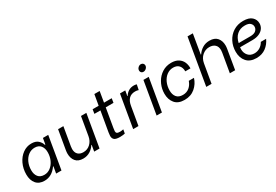

<svg xmlns="http://www.w3.org/2000/svg" viewBox="50 -1719 3881 2700"><g transform="rotate(-30 1991.0 -369.0)"><path d="M78 -198Q78 -292 115 -370.5Q152 -449 215.5 -495Q279 -541 355 -541Q425 -541 462.5 -507.5Q500 -474 513 -429H521L538 -527H624L535 0H448L467 -108H460Q379 7 259 7Q171 7 124.5 -49Q78 -105 78 -198ZM496 -321Q496 -386 463.5 -426.5Q431 -467 367 -467Q311 -467 265.5 -433.5Q220 -400 194 -342Q168 -284 168 -213Q168 -148 200.5 -107.5Q233 -67 298 -67Q353 -67 398 -101Q443 -135 469.5 -193Q496 -251 496 -321Z M1153 0H1066L1083 -100H1077Q1049 -54 999.5 -22.5Q950 9 887 9Q805 9 765.5 -39Q726 -87 726 -162Q726 -187 731 -217L784 -527H870L819 -228Q815 -208 815 -186Q815 -128 846.5 -98Q878 -68 932 -68Q999 -68 1046 -112.5Q1093 -157 1105 -228L1156 -527H1243Z M1466 -152Q1460 -112 1460 -102Q1460 -80 1473.5 -70Q1487 -60 1523 -60Q1544 -60 1577 -67L1566 -5Q1558 -2 1534 1Q1510 4 1485 4Q1420 4 1395 -16.5Q1370 -37 1370 -78Q1370 -93 1376 -133L1432 -458H1334L1345 -527H1443L1473 -700H1559L1530 -527H1655L1644 -458H1518Z M1789 -527H1875L1860 -443H1866Q1886 -478 1923.5 -502.5Q1961 -527 2012 -527Q2037 -527 2058 -520L2041 -436Q2026 -441 2015 -443Q2004 -445 1986 -445Q1860 -445 1836 -298L1785 0H1699Z M2170 -527H2256L2166 0H2080ZM2182 -671Q2182 -697 2202 -717Q2222 -737 2248 -737Q2269 -737 2282.5 -723.5Q2296 -710 2296 -691Q2296 -665 2275 -645Q2254 -625 2228 -625Q2207 -625 2194.5 -638Q2182 -651 2182 -671Z M2328 -209Q2328 -236 2330 -249Q2338 -325 2376.5 -392Q2415 -459 2479.5 -500Q2544 -541 2627 -541Q2696 -541 2741 -512.5Q2786 -484 2806 -438Q2826 -392 2824 -337H2740Q2741 -395 2709.5 -431.5Q2678 -468 2616 -468Q2559 -468 2513 -434Q2467 -400 2440.5 -341.5Q2414 -283 2414 -212Q2414 -146 2447 -106Q2480 -66 2547 -66Q2609 -66 2652.5 -102Q2696 -138 2716 -197H2800Q2774 -111 2705 -52Q2636 7 2534 7Q2429 7 2378.5 -54.5Q2328 -116 2328 -209Z M3013 -747H3099L3046 -432H3053Q3082 -478 3132 -509.5Q3182 -541 3247 -541Q3332 -541 3372.5 -492.5Q3413 -444 3413 -369Q3413 -345 3408 -315L3355 0H3269L3321 -304Q3325 -332 3325 -344Q3325 -403 3291.5 -433.5Q3258 -464 3200 -464Q3137 -464 3087 -421Q3037 -378 3024 -304L2972 0H2886Z M3491 -219Q3491 -308 3529 -382.5Q3567 -457 3636.5 -501Q3706 -545 3797 -545Q3892 -545 3937 -503Q3982 -461 3982 -401Q3982 -359 3959 -323.5Q3936 -288 3889.5 -266.5Q3843 -245 3776 -245H3577L3576 -238Q3574 -220 3574 -212Q3574 -152 3610.5 -110.5Q3647 -69 3711 -69Q3761 -69 3802 -95Q3843 -121 3867 -165H3953Q3920 -91 3857 -44Q3794 3 3703 3Q3599 3 3545 -59Q3491 -121 3491 -219ZM3777 -306Q3840 -306 3869 -332Q3898 -358 3898 -395Q3898 -428 3872 -452.5Q3846 -477 3786 -477Q3707 -477 3656 -431Q3605 -385 3589 -306Z"/></g></svg>

Font: Be Vietnam
Style: Italic
Weight: 400
Italic angle: -9.33299°
Designer: Gabriel Lam
Foundry: TypeRant
Version: Version 3.000